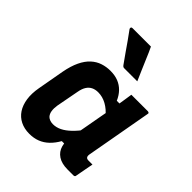

<svg xmlns="http://www.w3.org/2000/svg" viewBox="-227 -923 1054 1054"><g transform="rotate(45 300.0 -395.5)"><path d="M258 -550Q293 -550 319.5 -539.5Q346 -529 366 -508.5Q386 -488 399 -458H433L416 -353Q391 -384 359.5 -401.5Q328 -419 294 -419Q272 -419 255.5 -411Q239 -403 228 -386Q217 -369 212 -341L187 -209Q183 -184 186 -165Q189 -146 200 -134Q207 -127 218 -123Q229 -119 242 -119Q267 -119 291.5 -131Q316 -143 341.5 -167.5Q367 -192 395 -230L369 -88H342Q324 -56 301 -34Q278 -12 250 -1Q222 10 187 10Q148 10 118 -5Q88 -20 69.5 -48Q51 -76 45 -115.5Q39 -155 48 -205L76 -361Q86 -414 103.5 -450.5Q121 -487 145 -509Q169 -531 198 -540.5Q227 -550 258 -550ZM432 -538Q465 -538 497 -538Q529 -538 561 -538Q564 -538 566.5 -536.5Q569 -535 570 -533Q571 -531 570 -527Q559 -463 546.5 -396Q534 -329 523 -265Q512 -201 501 -143Q499 -129 504 -122.5Q509 -116 521 -116Q524 -116 527 -116Q530 -116 533 -116H552Q547 -90 542 -63.5Q537 -37 532 -10Q532 -5 528.5 -2.5Q525 0 520 0Q512 0 498.5 0Q485 0 475 0Q429 0 401 -18.5Q373 -37 364 -69.5Q355 -102 363 -145Q372 -193 380.5 -240Q389 -287 397.5 -334.5Q406 -382 415 -429Q418 -446 420.5 -463Q423 -480 426 -498Q429 -516 432 -538ZM321 -801Q336 -770 349 -738Q362 -706 376 -675Q390 -644 403 -613Q378 -613 354.5 -613Q331 -613 302 -613Q296 -613 292.5 -615.5Q289 -618 287 -621Q264 -653 245.5 -679.5Q227 -706 209 -732Q191 -758 170 -786Q167 -791 169 -796Q171 -801 178 -801Q207 -801 228.5 -801Q250 -801 271.5 -801Q293 -801 321 -801Z"/></g></svg>

Font: RecMonoLinear Nerd Font Mono
Style: Bold Italic
Weight: 700
Italic angle: -10°
Monospace: yes
Version: Version 1.085; ttfautohint (v1.8.4.7-5d5b);Nerd Fonts 3.2.1